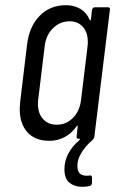

<svg xmlns="http://www.w3.org/2000/svg" viewBox="-20 -534 466 739"><path d="M325 141Q334 141 334 149V170Q334 179 325 182Q312 185 296 185Q267 185 247.5 169.5Q228 154 228 117Q228 55 286 5Q288 3 287.5 1.5Q287 0 285 0H283Q273 0 275 -10L279 -47Q280 -50 278 -50.5Q276 -51 275 -48Q255 -20 228 -6Q201 8 170 8Q115 8 85.5 -25Q56 -58 56 -114Q56 -123 58 -145L84 -361Q92 -431 132 -472.5Q172 -514 234 -514Q265 -514 289 -500Q313 -486 325 -458Q326 -455 327.5 -455.5Q329 -456 330 -459L334 -496Q335 -500 338 -503Q341 -506 345 -506H395Q405 -506 403 -496L343 -7Q343 -2 336 5Q309 28 293 54.5Q277 81 278 106Q278 128 290 136Q302 144 321 142Q324 142 325 141ZM292 -150 317 -356Q318 -362 318 -373Q318 -409 299 -430.5Q280 -452 248 -452Q211 -452 184 -425.5Q157 -399 152 -356L127 -150Q126 -144 126 -134Q126 -98 145.5 -76Q165 -54 199 -54Q235 -54 261 -80.5Q287 -107 292 -150Z"/></svg>

Font: Barlow Condensed
Style: Italic
Weight: 400
Width: 3
Italic angle: -7°
Designer: Jeremy Tribby
Foundry: Tribby Type
Version: Version 1.408